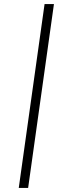

<svg xmlns="http://www.w3.org/2000/svg" viewBox="-20 -720 286 940"><path d="M198.2 -700.2H244.1L117.7 200.2H71.8Z"/></svg>

Font: Fivo Sans Light
Style: Regular
Weight: 300
Designer: Alexander Slobzheninov
Foundry: Alexander Slobzheninov
Version: 1.0